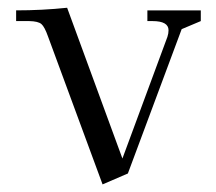

<svg xmlns="http://www.w3.org/2000/svg" viewBox="-20 -466 562 500"><path d="M22 -411.1V-439Q89.8 -439 154.8 -445.8L298.8 -53.2L416 -370.1Q418.9 -378.9 418.9 -387.2Q418.9 -411.1 377 -411.1H363.8V-439H502.9V-411.1L453.1 -390.1L313 -14.2L247.1 14.2L105 -371.1Q96.2 -396 87.9 -403.3Q79.6 -410.6 56.2 -411.1Z"/></svg>

Font: Dihjauti
Style: Regular
Weight: 400
Designer: T. Christopher White
Version: Version 3.0.0